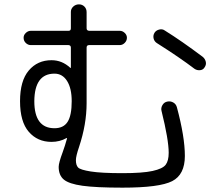

<svg xmlns="http://www.w3.org/2000/svg" viewBox="-20 -823 1040 893"><path d="M233.4 -480.5Q140.6 -480.5 139.6 -352.5Q139.6 -226.6 233.4 -226.6Q275.4 -226.6 294.4 -256.3Q313.5 -286.1 313.5 -352.5Q313.5 -412.1 292 -446.3Q270.5 -480.5 233.4 -480.5ZM219.7 -163.1Q154.3 -163.1 113.8 -210Q73.2 -256.8 73.2 -352.5Q73.2 -447.3 113.8 -495.1Q154.3 -543 219.7 -543Q268.6 -543 306.6 -507.8Q307.6 -506.8 308.6 -506.8Q309.6 -506.8 309.6 -508.8V-601.6Q309.6 -612.3 298.8 -613.3H123Q110.4 -613.3 100.1 -623Q89.8 -632.8 89.8 -647.5Q89.8 -660.2 100.1 -669.9Q110.4 -679.7 123 -679.7H298.8Q309.6 -679.7 309.6 -691.4V-767.6Q309.6 -782.2 320.8 -792.5Q332 -802.7 347.2 -802.7Q362.3 -802.7 372.6 -792.5Q382.8 -782.2 382.8 -766.6V-691.4Q382.8 -680.7 394.5 -679.7H537.1Q549.8 -679.7 560.1 -669.9Q570.3 -660.2 570.3 -647.5Q570.3 -633.8 560.1 -623.5Q549.8 -613.3 537.1 -613.3H394.5Q382.8 -613.3 382.8 -601.6V-342.8Q382.8 -245.1 347.7 -139.6Q333 -96.7 333 -78.1Q333 -54.7 343.3 -43.9Q353.5 -33.2 402.3 -25.4Q451.2 -17.6 549.8 -17.6Q642.6 -17.6 689.5 -27.8Q736.3 -38.1 750.5 -56.6Q764.6 -75.2 764.6 -112.3Q764.6 -172.9 731.4 -306.6Q727.5 -320.3 735.4 -334Q743.2 -347.7 758.3 -350.6Q773.4 -353.5 786.1 -346.2Q798.8 -338.9 802.7 -324.2Q839.8 -186.5 839.8 -97.7Q839.8 -10.7 780.8 19.5Q721.7 49.8 549.8 49.8Q426.8 49.8 363.8 41Q300.8 32.2 276.9 12.2Q252.9 -7.8 252.9 -46.9Q252.9 -65.4 271.5 -115.2Q282.2 -144.5 292 -179.7Q292 -180.7 291 -180.7H289.1Q257.8 -163.1 219.7 -163.1ZM922.9 -558.6Q933.6 -549.8 937 -536.1Q940.4 -522.5 931.6 -509.8Q924.8 -498 910.6 -496.6Q896.5 -495.1 884.8 -502.9Q815.4 -555.7 709 -623Q697.3 -630.9 694.3 -644.5Q691.4 -658.2 698.2 -669.9Q705.1 -681.6 720.2 -685.5Q735.4 -689.5 747.1 -680.7Q824.2 -632.8 922.9 -558.6Z"/></svg>

Font: Rounded-X Mgen+ 1mn regular
Style: Regular
Weight: 400
Designer: [Source Han Sans]
Ryoko NISHIZUKA  (kana & ideographs); Paul D. Hunt (Latin, Greek & Cyrillic); Wenlong ZHANG  (bopomofo
Version: Version 1.059.20150602